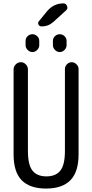

<svg xmlns="http://www.w3.org/2000/svg" viewBox="-20 -1095 540 1125"><path d="M370.1 -855.5V-830.1Q370.1 -814.5 357.9 -802.2Q345.7 -790 330.1 -790Q314.5 -790 302.2 -802.2Q290 -814.5 290 -830.1V-855.5Q290 -872.1 302.2 -883.3Q314.5 -894.5 330.1 -894.5Q345.7 -894.5 357.9 -883.3Q370.1 -872.1 370.1 -855.5ZM210 -855.5V-830.1Q210 -814.5 197.8 -802.2Q185.5 -790 169.9 -790Q154.3 -790 142.1 -802.2Q129.9 -814.5 129.9 -830.1V-855.5Q129.9 -872.1 142.1 -883.3Q154.3 -894.5 169.9 -894.5Q185.5 -894.5 197.8 -883.3Q210 -872.1 210 -855.5ZM352.5 -1075.2Q366.2 -1075.2 372.6 -1060.1Q378.9 -1044.9 368.2 -1035.2L293 -966.8Q262.7 -939.5 222.7 -940.4Q210.9 -940.4 205.6 -951.2Q200.2 -961.9 208 -970.7L254.9 -1028.3Q293.9 -1075.2 352.5 -1075.2ZM59.6 -190.4V-688.5Q59.6 -705.1 72.3 -717.8Q85 -730.5 102.1 -730.5Q119.1 -730.5 131.3 -717.8Q143.6 -705.1 143.6 -688.5V-210Q143.6 -128.9 170.4 -95.2Q197.3 -61.5 252 -61.5Q306.6 -61.5 333.5 -95.2Q360.4 -128.9 360.4 -210V-690.4Q360.4 -706.1 372.1 -718.3Q383.8 -730.5 399.9 -730.5Q416 -730.5 428.2 -718.3Q440.4 -706.1 440.4 -690.4V-190.4Q440.4 -87.9 392.6 -39.1Q344.7 9.8 250 9.8Q155.3 9.8 107.4 -38.6Q59.6 -86.9 59.6 -190.4Z"/></svg>

Font: Rounded-X Mgen+ 2m regular
Style: Regular
Weight: 400
Designer: [Source Han Sans]
Ryoko NISHIZUKA  (kana & ideographs); Paul D. Hunt (Latin, Greek & Cyrillic); Wenlong ZHANG  (bopomofo
Version: Version 1.059.20150602